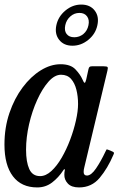

<svg xmlns="http://www.w3.org/2000/svg" viewBox="-22 -810 554 840"><path d="M474.5 -133.5Q449 -73.5 414 -31.8Q379 10 324 10Q290.5 10 274.8 -7Q259 -24 259.5 -45.5Q259.5 -52.5 260 -56.5Q260.5 -60.5 261.5 -65Q262 -70 260 -70Q258 -70 255 -65Q234 -33 205.8 -11.5Q177.5 10 141 10Q71.5 10 34.5 -38.8Q-2.5 -87.5 -2.5 -177.5Q-2.5 -251.5 19.2 -315.5Q41 -379.5 77 -427.5Q113 -475.5 156.2 -502.2Q199.5 -529 243 -529Q286.5 -529 307.8 -506.8Q329 -484.5 338.5 -463Q344.5 -448.5 348 -447.8Q351.5 -447 355 -461.5L365 -507Q366.5 -514 369.5 -517Q372.5 -520 380.5 -520H431Q446 -520 448.5 -516.5Q451 -513 448 -501L346.5 -76.5Q344 -67.5 344 -57.5Q344 -42 358.5 -42Q377 -42 398.2 -73.2Q419.5 -104.5 439.5 -147Q442.5 -153.5 443.8 -155.5Q445 -157.5 452 -154.5L469 -147.5Q475.5 -144.5 476.5 -142Q477.5 -139.5 474.5 -133.5ZM319.5 -355Q319.5 -388.5 312.2 -417.5Q305 -446.5 288.8 -464.8Q272.5 -483 245 -483Q217 -483 190 -452.5Q163 -422 140.8 -373Q118.5 -324 105.2 -266.5Q92 -209 92 -155Q92 -101.5 106 -70.5Q120 -39.5 153.5 -39.5Q178.5 -39.5 202.8 -61.8Q227 -84 248 -120.2Q269 -156.5 285 -199Q301 -241.5 310.2 -282.8Q319.5 -324 319.5 -355ZM295 -610Q257 -610 236.8 -635.8Q216.5 -661.5 224.5 -699.5Q232.5 -737.5 264 -763.8Q295.5 -790 333.5 -790Q372 -790 392.2 -764Q412.5 -738 404 -699.5Q396 -661.5 364.5 -635.8Q333 -610 295 -610ZM303 -647Q325.5 -647 342.8 -661.2Q360 -675.5 365 -699.5Q370 -723 359 -738.2Q348 -753.5 325.5 -753.5Q303 -753.5 285.8 -738.2Q268.5 -723 263.5 -699.5Q258.5 -675.5 269.5 -661.2Q280.5 -647 303 -647Z"/></svg>

Font: Besley* Narrow
Style: Italic
Weight: 400
Width: 4
Italic angle: -13°
Designer: Owen Earl
Foundry: indestructible type*
Version: Version 3.000; ttfautohint (v1.8.3)